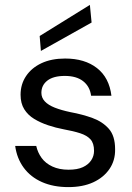

<svg xmlns="http://www.w3.org/2000/svg" viewBox="-20 -752 541 784"><path d="M259 12Q198 12 151.5 -8.5Q105 -29 77 -67Q49 -105 42 -156H128Q134 -129 150 -107Q166 -85 194 -72Q222 -59 260 -59Q296 -59 318.5 -69.5Q341 -80 352.5 -97.5Q364 -115 364 -136Q364 -167 349.5 -183Q335 -199 307 -208Q279 -217 240 -224Q208 -230 176.5 -240.5Q145 -251 119.5 -266.5Q94 -282 79 -306Q64 -330 64 -365Q64 -408 86.5 -441.5Q109 -475 149.5 -494Q190 -513 246 -513Q326 -513 376 -474Q426 -435 435 -361H352Q347 -399 319.5 -420.5Q292 -442 245 -442Q198 -442 173.5 -423Q149 -404 149 -373Q149 -353 163 -338Q177 -323 203.5 -312.5Q230 -302 268 -294Q317 -285 358 -270Q399 -255 424.5 -226Q450 -197 450 -143Q451 -97 427 -62Q403 -27 360.5 -7.5Q318 12 259 12ZM147 -544 142 -605 347 -732 354 -660Z"/></svg>

Font: DM Sans 18pt
Style: Regular
Weight: 400
Designer: Colophon Foundry, Jonny Pinhorn
Foundry: Colophon Foundry
Version: Version 4.004;gftools[0.9.30]